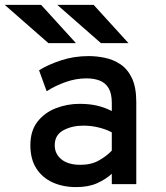

<svg xmlns="http://www.w3.org/2000/svg" viewBox="-40 -752 676 784"><path d="M271 12Q217.5 12 175.2 -7Q133 -26 108.5 -64Q84 -102 84 -159Q84 -218 113.2 -255.2Q142.5 -292.5 188.5 -310.2Q234.5 -328 285 -328Q323.5 -328 355 -321Q386.5 -314 416.5 -298.5V-332Q416.5 -370 403.5 -392Q390.5 -414 367 -423Q343.5 -432 312.5 -432Q270.5 -432 228 -417Q185.5 -402 150.5 -379.5L119.5 -465Q155 -487.5 208.2 -505.2Q261.5 -523 322 -523Q354 -523 388.2 -516Q422.5 -509 451.8 -489.5Q481 -470 498.8 -432.8Q516.5 -395.5 516.5 -335V0H416.5V-42.5Q393 -20.5 357.2 -4.2Q321.5 12 271 12ZM288.5 -79Q332.5 -79 364.2 -97Q396 -115 416.5 -137V-211.5Q394.5 -223.5 364 -231.2Q333.5 -239 300.5 -239Q254 -239 218.8 -220Q183.5 -201 183.5 -159Q183.5 -123.5 211 -101.2Q238.5 -79 288.5 -79ZM372 -576 194 -732H342.5L484.5 -576ZM157.5 -576 -20.5 -732H128L270 -576Z"/></svg>

Font: Overpass Mono SemiBold
Style: Regular
Weight: 600
Monospace: yes
Designer: Delve Withrington, Dave Bailey
Foundry: Delve Fonts LLC
Version: Version 4.000